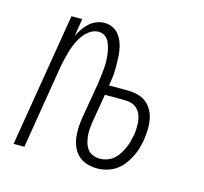

<svg xmlns="http://www.w3.org/2000/svg" viewBox="-84 -621 767 722"><g transform="rotate(15 300.0 -260.0)"><path d="M352 8Q332 8 313 2.5Q294 -3 280 -15.5Q266 -28 258 -45Q250 -62 247 -81.5Q244 -101 245 -121Q246 -141 249 -161L273 -301Q275 -315 276.5 -328.5Q278 -342 279.5 -356Q281 -370 281 -384Q281 -398 279.5 -411.5Q278 -425 275 -438Q272 -451 266.5 -463Q261 -475 250 -482.5Q239 -490 225 -490Q208 -490 192.5 -479.5Q177 -469 166.5 -454.5Q156 -440 148.5 -423.5Q141 -407 136 -390.5Q131 -374 127 -357Q123 -340 120 -323L67 0H25L111 -520H153L142 -452Q149 -466 158 -479.5Q167 -493 179.5 -504.5Q192 -516 207.5 -522Q223 -528 238 -528Q255 -528 270 -521Q285 -514 295 -501Q305 -488 310.5 -473Q316 -458 318.5 -441.5Q321 -425 321.5 -408Q322 -391 322 -374Q322 -357 320 -339.5Q318 -322 315 -305H386Q406 -305 425 -300.5Q444 -296 458.5 -285Q473 -274 482.5 -257.5Q492 -241 495.5 -222.5Q499 -204 498.5 -184Q498 -164 495 -144Q492 -126 487 -108Q482 -90 473 -72.5Q464 -55 452 -39.5Q440 -24 423.5 -13Q407 -2 388.5 3Q370 8 352 8ZM353 -30Q366 -30 379.5 -34.5Q393 -39 404.5 -48.5Q416 -58 424 -70.5Q432 -83 438 -96Q444 -109 447.5 -122.5Q451 -136 454 -150Q456 -163 456.5 -177Q457 -191 455.5 -204Q454 -217 449 -229Q444 -241 435 -250Q426 -259 413 -263Q400 -267 386 -267H309L290 -155Q288 -141 287 -127Q286 -113 287.5 -99.5Q289 -86 293 -73Q297 -60 305 -50Q313 -40 326 -35Q339 -30 353 -30Z"/></g></svg>

Font: Iosevka Extralight Extended
Style: Italic
Weight: 200
Width: 7
Italic angle: -9°
Monospace: yes
Designer: Belleve Invis
Foundry: Belleve Invis
Version: Version 32.5.0; ttfautohint (v1.8.4)